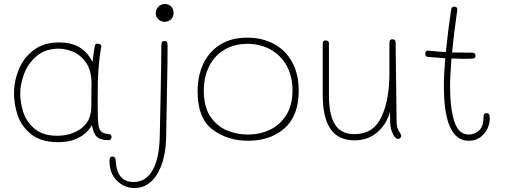

<svg xmlns="http://www.w3.org/2000/svg" viewBox="-20 -703 2526 959"><path d="M537 -19Q537 -3 522 -3Q482 -3 464.5 -19Q447 -35 439 -78Q416 -38 373.5 -15.5Q331 7 270 7Q184 7 135 -33Q86 -73 68 -128Q50 -183 50 -236Q50 -298 74 -356.5Q98 -415 148.5 -453Q199 -491 274 -491Q336 -491 376.5 -467Q417 -443 442 -394L452 -467Q454 -477 456.5 -481Q459 -485 467 -485Q476 -485 481.5 -480.5Q487 -476 486 -470Q477 -424 472 -359Q468 -313 468 -235V-167Q468 -110 471 -84Q474 -58 484.5 -47Q495 -36 518 -34Q528 -33 532.5 -30.5Q537 -28 537 -19ZM436 -168Q437 -219 437 -285Q437 -353 408.5 -392Q380 -431 342.5 -445.5Q305 -460 274 -460Q206 -460 162.5 -422.5Q119 -385 100 -333Q81 -281 81 -236Q81 -192 96 -144Q111 -96 152 -60.5Q193 -25 265 -25Q336 -25 385.5 -61.5Q435 -98 436 -168Z M758 -637Q758 -656 771 -669.5Q784 -683 804 -683Q823 -683 835 -670.5Q847 -658 847 -638Q847 -618 833.5 -606Q820 -594 802 -594Q784 -594 771 -606.5Q758 -619 758 -637ZM527 103Q527 89 530 84Q533 79 541 79Q558 79 558 101Q564 206 647 206Q709 206 742.5 146.5Q776 87 778 -23L782 -214Q786 -414 786 -474Q786 -488 789 -493Q792 -498 802 -498Q811 -498 814 -493Q817 -488 817 -472Q817 -376 814 -250Q812 -176 810 -23Q808 96 765.5 166Q723 236 652 236Q600 236 563.5 199Q527 162 527 103Z M967 -246Q967 -325 996 -385.5Q1025 -446 1080.5 -480.5Q1136 -515 1215 -515Q1288 -515 1346.5 -484.5Q1405 -454 1438.5 -394Q1472 -334 1472 -250Q1472 -125 1401.5 -62.5Q1331 0 1219 0Q1116 0 1041.5 -56Q967 -112 967 -246ZM1441 -251Q1441 -322 1412 -374.5Q1383 -427 1331.5 -455.5Q1280 -484 1216 -484Q1151 -484 1101.5 -455Q1052 -426 1025 -372.5Q998 -319 998 -249Q998 -169 1031 -120.5Q1064 -72 1113.5 -51.5Q1163 -31 1218 -31Q1278 -31 1328.5 -55Q1379 -79 1410 -128.5Q1441 -178 1441 -251Z M1984 -25Q1984 -19 1979 -14Q1974 -9 1968 -9Q1955 -9 1942.5 -34Q1930 -59 1929 -91L1928 -144Q1909 -79 1862.5 -40.5Q1816 -2 1751 -2Q1670 -2 1631 -58.5Q1592 -115 1592 -230V-487Q1592 -501 1607 -501Q1614 -501 1618.5 -497.5Q1623 -494 1623 -487V-228Q1623 -128 1653.5 -80.5Q1684 -33 1750 -33Q1845 -33 1885 -118.5Q1925 -204 1925 -336V-490Q1925 -507 1940 -507Q1956 -507 1956 -490L1961 -96Q1961 -76 1965.5 -63.5Q1970 -51 1977 -40.5Q1984 -30 1984 -25Z M2426 -112Q2426 -68 2397 -34Q2368 0 2321 0Q2197 0 2197 -274Q2197 -330 2204 -412Q2147 -416 2116 -419Q2109 -420 2106.5 -424Q2104 -428 2104 -435Q2104 -443 2108.5 -447Q2113 -451 2119 -450Q2177 -444 2207 -443Q2216 -537 2233 -653Q2234 -662 2238 -666Q2242 -670 2249 -670Q2256 -670 2260.5 -666Q2265 -662 2264 -653Q2246 -528 2238 -441Q2270 -440 2338 -440Q2355 -440 2355 -424Q2355 -410 2338 -410L2296 -409Q2277 -409 2235 -411Q2228 -324 2228 -269Q2228 -164 2249 -97.5Q2270 -31 2322 -31Q2350 -31 2372.5 -51Q2395 -71 2395 -117Q2395 -127 2398 -132.5Q2401 -138 2410 -138Q2419 -138 2422.5 -132.5Q2426 -127 2426 -112Z"/></svg>

Font: Mali ExtraLight
Style: Regular
Weight: 275
Version: Version 1.000; ttfautohint (v1.6)